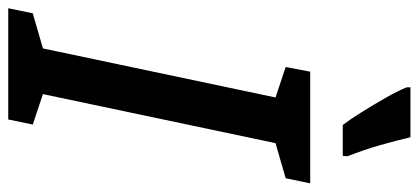

<svg xmlns="http://www.w3.org/2000/svg" viewBox="-334 -702 991 454"><g transform="rotate(90 161.0 -475.5)"><path d="M-46 0 -34 -58 49 -82 165 -632 93 -656 104 -714H368L356 -656L273 -632L157 -82L229 -58L217 0ZM230 -791Q217 -808 199.5 -836Q182 -864 165.5 -893Q149 -922 141 -942V-951H259Q267 -917 277.5 -880Q288 -843 304 -802L303 -791Z"/></g></svg>

Font: Noto Sans ExtraCondensed SemiBold
Style: Italic
Weight: 600
Width: 2
Italic angle: -12°
Designer: Monotype Design Team
Foundry: Monotype Imaging Inc.
Version: Version 2.013; ttfautohint (v1.8.4.7-5d5b)